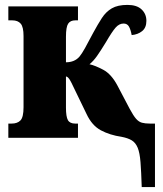

<svg xmlns="http://www.w3.org/2000/svg" viewBox="-20 -562 665 783"><path d="M558 201Q556 138 553 99.5Q550 61 541.5 40.5Q533 20 517.5 10.5Q502 1 476 -4Q428 -11 391.5 -30.5Q355 -50 333 -97L287 -192Q269 -231 262 -240.5Q255 -250 249 -250V-123Q249 -86 257 -72Q265 -58 287 -58H298V0H14V-58H27Q51 -58 63.5 -71Q76 -84 76 -125V-415Q76 -452 64.5 -465.5Q53 -479 30 -479H14V-536H298V-479H287Q267 -479 258 -465.5Q249 -452 249 -412V-308Q284 -308 304 -331Q314 -343 327 -366.5Q340 -390 360 -428Q379 -463 395.5 -488.5Q412 -514 436 -528Q460 -542 500 -542Q538 -542 557.5 -523.5Q577 -505 577 -477Q577 -449 559.5 -435Q542 -421 517 -419Q513 -441 506 -453.5Q499 -466 484 -466Q466 -466 451.5 -449.5Q437 -433 412 -390Q390 -354 375.5 -333.5Q361 -313 345 -300Q368 -295 401 -277.5Q434 -260 459 -213L509 -118Q524 -90 535 -77.5Q546 -65 559 -61.5Q572 -58 592 -58H612V201Z"/></svg>

Font: Noto Serif Condensed Black
Style: Regular
Weight: 900
Width: 3
Designer: Monotype Design Team
Foundry: Monotype Imaging Inc.
Version: Version 2.015; ttfautohint (v1.8.4.7-5d5b)